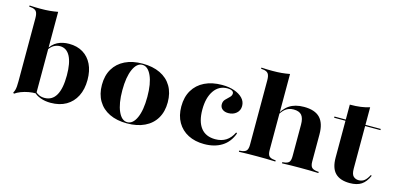

<svg xmlns="http://www.w3.org/2000/svg" viewBox="-62 -993 2819 1370"><g transform="rotate(15 1347.5 -308.0)"><path d="M366.9 -430.6Q426.6 -430.6 469.8 -404.4Q512.9 -378.2 536.3 -330.2Q559.7 -282.3 559.7 -215.3Q559.7 -146 533.9 -95.2Q508.1 -44.4 460.5 -16.9Q412.9 10.5 346 10.5Q305.6 10.5 272.2 -1.6Q238.7 -13.7 224.2 -30.6L226.6 -40.3Q237.9 -28.2 255.2 -20.2Q272.6 -12.1 295.2 -12.1Q351.6 -12.1 380.2 -61.3Q408.9 -110.5 408.9 -208.1Q408.9 -300.8 383.1 -349.2Q357.3 -397.6 308.1 -397.6Q285.5 -397.6 263.3 -385.5Q241.1 -373.4 221.8 -340.3L219.4 -347.6Q244.4 -392.7 281.9 -411.7Q319.4 -430.6 366.9 -430.6ZM86.3 -209.7V-545.2Q86.3 -579.8 75 -594.8Q63.7 -609.7 33.9 -612.1L22.6 -612.9V-621.8Q48.4 -620.2 65.3 -619.8Q82.3 -619.4 104.8 -619.4Q141.9 -619.4 171.8 -622.2Q201.6 -625 231.5 -630.6V-621.8V-209.7ZM231.5 -27.4Q205.6 -28.2 176.2 -23Q146.8 -17.7 121 -7.7Q95.2 2.4 77.4 15.3L71 8.1Q77.4 -1.6 80.6 -13.7Q83.9 -25.8 85.1 -41.9Q86.3 -58.1 86.3 -80.6V-209.7H231.5V0Z M910.5 11.3Q835.5 11.3 781 -14.9Q726.6 -41.1 697.2 -90.7Q667.7 -140.3 667.7 -208.9Q667.7 -278.2 697.2 -327.4Q726.6 -376.6 781 -403.2Q835.5 -429.8 910.5 -429.8Q985.5 -429.8 1040.3 -403.6Q1095.2 -377.4 1124.6 -327.8Q1154 -278.2 1154 -208.9Q1154 -140.3 1124.6 -90.7Q1095.2 -41.1 1040.3 -14.9Q985.5 11.3 910.5 11.3ZM910.5 2.4Q952.4 2.4 977.8 -54Q1003.2 -110.5 1003.2 -208.9Q1003.2 -307.3 977.4 -364.1Q951.6 -421 910.5 -421Q869.4 -421 844 -364.1Q818.5 -307.3 818.5 -209.7Q818.5 -111.3 844 -54.4Q869.4 2.4 910.5 2.4Z M1480.6 11.3Q1412.9 11.3 1362.1 -14.9Q1311.3 -41.1 1283.1 -89.9Q1254.8 -138.7 1254.8 -206.5Q1254.8 -276.6 1284.7 -326.6Q1314.5 -376.6 1369 -403.2Q1423.4 -429.8 1497.6 -429.8Q1548.4 -429.8 1587.9 -416.1Q1627.4 -402.4 1650.4 -378.2Q1673.4 -354 1673.4 -321Q1673.4 -287.9 1649.6 -267.3Q1625.8 -246.8 1590.3 -246.8Q1562.9 -246.8 1546.4 -260.1Q1529.8 -273.4 1529.8 -296Q1529.8 -318.5 1544 -333.1Q1558.1 -347.6 1572.2 -360.9Q1586.3 -374.2 1586.3 -390.3Q1586.3 -402.4 1573.8 -409.3Q1561.3 -416.1 1541.1 -416.1Q1477.4 -416.1 1441.5 -363.7Q1405.6 -311.3 1405.6 -224.2Q1405.6 -135.5 1441.9 -89.1Q1478.2 -42.7 1548.4 -42.7Q1594.4 -42.7 1627.4 -63.7Q1660.5 -84.7 1681.5 -128.2L1688.7 -122.6Q1664.5 -55.6 1610.9 -22.2Q1557.3 11.3 1480.6 11.3Z M1871.8 -2.4Q1834.7 -2.4 1806 -2Q1777.4 -1.6 1735.5 0V-8.9L1746.8 -9.7Q1776.6 -12.1 1787.9 -25Q1799.2 -37.9 1799.2 -68.5V-209.7H1944.4V-68.5Q1944.4 -37.1 1955.6 -24.6Q1966.9 -12.1 1995.2 -9.7L2004.8 -8.9V0Q1964.5 -1.6 1936.3 -2Q1908.1 -2.4 1871.8 -2.4ZM2113.7 -209.7V-301.6Q2113.7 -348.4 2095.6 -370.6Q2077.4 -392.7 2035.5 -392.7Q2000 -392.7 1974.6 -372.6Q1949.2 -352.4 1925.8 -305.6L1922.6 -310.5Q1952.4 -373.4 1994.8 -401.6Q2037.1 -429.8 2102.4 -429.8Q2183.1 -429.8 2221 -390.3Q2258.9 -350.8 2258.9 -268.5V-209.7ZM2186.3 -2.4Q2150 -2.4 2122.6 -2Q2095.2 -1.6 2054 0V-8.9L2063.7 -9.7Q2091.9 -12.1 2102.8 -24.6Q2113.7 -37.1 2113.7 -68.5V-209.7H2258.9V-68.5Q2258.9 -37.9 2270.6 -25Q2282.3 -12.1 2311.3 -9.7L2322.6 -8.9V0Q2282.3 -1.6 2253.2 -2Q2224.2 -2.4 2186.3 -2.4ZM1799.2 -209.7V-545.2Q1799.2 -579.8 1787.9 -594.8Q1776.6 -609.7 1746.8 -612.1L1735.5 -612.9V-621.8Q1761.3 -620.2 1778.2 -619.8Q1795.2 -619.4 1817.7 -619.4Q1854.8 -619.4 1884.7 -622.2Q1914.5 -625 1944.4 -630.6V-621.8V-209.7Z M2556.5 11.3Q2484.7 11.3 2448.8 -25Q2412.9 -61.3 2412.9 -138.7V-209.7H2558.1V-96.8Q2558.1 -54.8 2573.8 -39.9Q2589.5 -25 2612.9 -25Q2637.9 -25 2655.2 -39.1Q2672.6 -53.2 2687.9 -83.1L2695.2 -79.8Q2674.2 -31.5 2641.9 -10.1Q2609.7 11.3 2556.5 11.3ZM2412.9 -209.7V-529.8Q2458.1 -529.8 2493.1 -534.7Q2528.2 -539.5 2558.1 -549.2V-209.7ZM2329 -410.5V-419.4H2671V-410.5Z"/></g></svg>

Font: Playfair 144pt SemiExpanded Black
Style: Regular
Weight: 900
Width: 6
Designer: Claus Eggers Sørensen
Foundry: Claus Eggers Sørensen
Version: Version 2.203